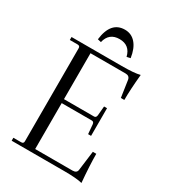

<svg xmlns="http://www.w3.org/2000/svg" viewBox="-197 -902 896 1010"><g transform="rotate(30 251.0 -397.5)"><path d="M259 -804Q299 -804 325 -774Q351 -744 359 -689L337 -684Q322 -747 259 -747Q196 -747 181 -684L160 -689Q174 -804 259 -804ZM463 9Q429 0 353 0H34V-18H81Q96 -18 96 -32V-598Q96 -612 81 -612H34V-630H339Q415 -630 449 -639Q440 -545 440 -482H419L404 -584Q400 -606 376 -606H163V-327H346Q358 -327 360 -343L365 -399H383V-231H365L360 -289Q358 -303 346 -303H163V-24H390Q416 -24 418 -46L433 -163H454Q454 -94 463 9Z"/></g></svg>

Font: Arapey Thin
Style: Regular
Weight: 100
Designer: Eduardo Rodriguez Tunni
Foundry: Eduardo Rodriguez Tunni
Version: Version 4.000;hotconv 1.0.109;makeotfexe 2.5.65596